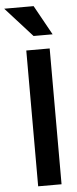

<svg xmlns="http://www.w3.org/2000/svg" viewBox="-101 -982 405 1014"><g transform="rotate(-5 102.0 -475.0)"><path d="M59 0V-720H183V0ZM104 -793 -38 -950H118L205 -793Z"/></g></svg>

Font: Instrument Sans SemiCondensed SemiBold
Style: Regular
Weight: 600
Width: 4
Designer: Rodrigo Fuenzalida
Foundry: fragTYPE
Version: Version 1.000;gftools[0.9.28]